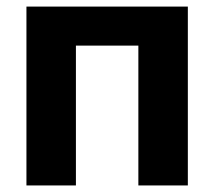

<svg xmlns="http://www.w3.org/2000/svg" viewBox="-20 -566 654 586"><path d="M553.3 -545.9V0H402.3V-426.8H211.7V0H60.7V-545.9Z"/></svg>

Font: GitLab Sans
Style: Regular
Weight: 400
Designer: Rasmus Andersson
Foundry: Modifications by GitLab B.V., manufactured by rsms
Version: Version 4.000;git-c8fb6b7